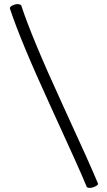

<svg xmlns="http://www.w3.org/2000/svg" viewBox="-20 -809 521 932"><path d="M28 -768Q27 -775 39 -782Q53 -789 65 -789Q77 -789 83 -783Q134 -627 279.5 -310.5Q425 6 456 83Q456 90 442 96Q428 103 416 103Q404 103 401 98Q370 21 224.5 -295.5Q79 -612 28 -768Z"/></svg>

Font: Handlee
Style: Regular
Weight: 400
Designer: Joe Prince
Foundry: Joe Prince
Version: Version 1.001